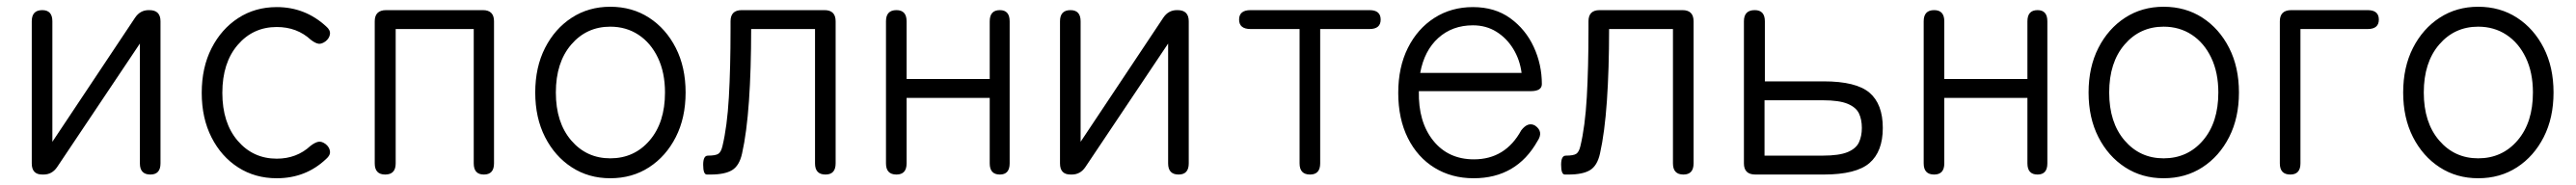

<svg xmlns="http://www.w3.org/2000/svg" viewBox="-20 -517 7624 548"><path d="M105 0Q74 0 74 -33V-454Q74 -487 105 -487Q135 -487 135 -454V-97L380 -465Q395 -487 420 -487H422Q455 -487 455 -454V-33Q455 0 425 0Q394 0 394 -33V-388L149 -22Q134 0 109 0Z M799 11Q735 11 685 -21Q635 -53 606 -110Q577 -167 577 -242Q577 -317 606 -374Q635 -431 685 -463.5Q735 -496 799 -496Q883 -496 945 -439Q958 -428 956.5 -416Q955 -404 944 -395Q932 -386 922.5 -387.5Q913 -389 900 -399Q859 -437 799 -437Q729 -437 683.5 -384Q638 -331 638 -242Q638 -153 683.5 -100Q729 -47 799 -47Q858 -47 899 -85Q912 -95 922 -97Q932 -99 944 -90Q955 -81 956.5 -69Q958 -57 945 -46Q885 11 799 11Z M1120 0Q1089 0 1089 -33V-454Q1089 -487 1123 -487H1409Q1442 -487 1442 -454V-33Q1442 0 1412 0Q1382 0 1382 -33V-431H1151V-33Q1151 0 1120 0Z M1786 11Q1722 11 1672 -21.5Q1622 -54 1593 -111Q1564 -168 1564 -243Q1564 -318 1593 -375Q1622 -432 1672 -464.5Q1722 -497 1786 -497Q1851 -497 1901 -464.5Q1951 -432 1980 -375Q2009 -318 2009 -243Q2009 -168 1980 -111Q1951 -54 1901 -21.5Q1851 11 1786 11ZM1786 -48Q1857 -48 1902.5 -101Q1948 -154 1948 -243Q1948 -302 1927 -346Q1906 -390 1869.5 -414Q1833 -438 1786 -438Q1716 -438 1670.5 -385Q1625 -332 1625 -243Q1625 -154 1670.5 -101Q1716 -48 1786 -48Z M2072 0Q2061 0 2061 -29Q2061 -56 2075 -56Q2098 -56 2106 -61.5Q2114 -67 2118 -84Q2132 -142 2137 -229Q2142 -316 2142 -431V-454Q2142 -487 2175 -487H2420Q2453 -487 2453 -454V-33Q2453 0 2423 0Q2392 0 2392 -33V-431H2203Q2203 -312 2196.5 -218Q2190 -124 2176 -62Q2168 -26 2146.5 -13Q2125 0 2083 0Z M2633 0Q2602 0 2602 -33V-454Q2602 -487 2633 -487Q2663 -487 2663 -454V-283H2909V-454Q2909 -487 2939 -487Q2968 -487 2968 -454V-33Q2968 0 2939 0Q2909 0 2909 -33V-227H2663V-33Q2663 0 2633 0Z M3148 0Q3117 0 3117 -33V-454Q3117 -487 3148 -487Q3178 -487 3178 -454V-97L3423 -465Q3438 -487 3463 -487H3465Q3498 -487 3498 -454V-33Q3498 0 3468 0Q3437 0 3437 -33V-388L3192 -22Q3177 0 3152 0Z M3857 0Q3826 0 3826 -33V-431H3681Q3647 -431 3647 -459Q3647 -487 3681 -487H4033Q4066 -487 4066 -459Q4066 -431 4033 -431H3887V-33Q3887 0 3857 0Z M4341 11Q4276 11 4225.5 -20Q4175 -51 4146.5 -108Q4118 -165 4118 -242Q4118 -318 4146.5 -375Q4175 -432 4225 -464Q4275 -496 4339 -496Q4404 -496 4449.5 -463Q4495 -430 4519 -378Q4543 -326 4543 -268Q4543 -247 4510 -247H4179Q4177 -156 4221.5 -100.5Q4266 -45 4342 -45Q4435 -45 4482 -131Q4502 -157 4523 -145Q4549 -127 4530 -99Q4468 11 4341 11ZM4183 -301H4483Q4478 -340 4458.5 -372Q4439 -404 4408.5 -423Q4378 -442 4339 -442Q4278 -442 4236.5 -404.5Q4195 -367 4183 -301Z M4611 0Q4600 0 4600 -29Q4600 -56 4614 -56Q4637 -56 4645 -61.5Q4653 -67 4657 -84Q4671 -142 4676 -229Q4681 -316 4681 -431V-454Q4681 -487 4714 -487H4959Q4992 -487 4992 -454V-33Q4992 0 4962 0Q4931 0 4931 -33V-431H4742Q4742 -312 4735.5 -218Q4729 -124 4715 -62Q4707 -26 4685.5 -13Q4664 0 4622 0Z M5175 0Q5141 0 5141 -33V-454Q5141 -487 5173 -487Q5203 -487 5203 -454V-276H5377Q5473 -276 5512.5 -242.5Q5552 -209 5552 -138Q5552 -68 5512.5 -34Q5473 0 5377 0ZM5202 -56H5374Q5423 -56 5448 -66.5Q5473 -77 5481.5 -95.5Q5490 -114 5490 -138Q5490 -163 5481.5 -181Q5473 -199 5448 -209.5Q5423 -220 5374 -220H5202Z M5704 0Q5673 0 5673 -33V-454Q5673 -487 5704 -487Q5734 -487 5734 -454V-283H5980V-454Q5980 -487 6010 -487Q6039 -487 6039 -454V-33Q6039 0 6010 0Q5980 0 5980 -33V-227H5734V-33Q5734 0 5704 0Z M6383 11Q6319 11 6269 -21.5Q6219 -54 6190 -111Q6161 -168 6161 -243Q6161 -318 6190 -375Q6219 -432 6269 -464.5Q6319 -497 6383 -497Q6448 -497 6498 -464.5Q6548 -432 6577 -375Q6606 -318 6606 -243Q6606 -168 6577 -111Q6548 -54 6498 -21.5Q6448 11 6383 11ZM6383 -48Q6454 -48 6499.5 -101Q6545 -154 6545 -243Q6545 -302 6524 -346Q6503 -390 6466.5 -414Q6430 -438 6383 -438Q6313 -438 6267.5 -385Q6222 -332 6222 -243Q6222 -154 6267.5 -101Q6313 -48 6383 -48Z M6758 0Q6727 0 6727 -33V-454Q6727 -487 6761 -487H6987Q7020 -487 7020 -459Q7020 -431 6987 -431H6788V-33Q6788 0 6758 0Z M7314 11Q7250 11 7200 -21.5Q7150 -54 7121 -111Q7092 -168 7092 -243Q7092 -318 7121 -375Q7150 -432 7200 -464.5Q7250 -497 7314 -497Q7379 -497 7429 -464.5Q7479 -432 7508 -375Q7537 -318 7537 -243Q7537 -168 7508 -111Q7479 -54 7429 -21.5Q7379 11 7314 11ZM7314 -48Q7385 -48 7430.5 -101Q7476 -154 7476 -243Q7476 -302 7455 -346Q7434 -390 7397.5 -414Q7361 -438 7314 -438Q7244 -438 7198.5 -385Q7153 -332 7153 -243Q7153 -154 7198.5 -101Q7244 -48 7314 -48Z"/></svg>

Font: Zen Maru Gothic
Style: Regular
Weight: 400
Designer: Yoshimichi Ohira
Foundry: Positype
Version: Version 1.002